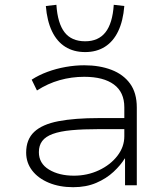

<svg xmlns="http://www.w3.org/2000/svg" viewBox="-20 -772 701 800"><path d="M285 8Q228 8 183.5 -10.5Q139 -29 114 -61.5Q89 -94 89 -136Q89 -191 122.5 -222.5Q156 -254 223.5 -267Q291 -280 392 -280H511V-234H395Q326 -234 278 -229.5Q230 -225 200 -214Q170 -203 156 -184.5Q142 -166 142 -138Q142 -91 184 -65.5Q226 -40 288 -40Q344 -40 392 -62.5Q440 -85 469 -122.5Q498 -160 498 -204V-325Q498 -388 454.5 -420Q411 -452 331 -452Q278 -452 228.5 -438Q179 -424 134 -395L112 -440Q141 -459 177.5 -472.5Q214 -486 253.5 -493Q293 -500 331 -500Q395 -500 444.5 -481Q494 -462 522 -423.5Q550 -385 550 -324V0H501V-111L500 -112Q483 -84 453 -56Q423 -28 381 -10Q339 8 285 8ZM335 -555Q287 -555 252 -577Q217 -599 196.5 -642Q176 -685 171 -747L215 -752Q220 -675 249 -637.5Q278 -600 335 -600Q390 -600 419.5 -637.5Q449 -675 454 -752L498 -747Q493 -685 472.5 -642Q452 -599 417 -577Q382 -555 335 -555Z"/></svg>

Font: Nunito Sans 7pt SemiExpanded ExtraLight
Style: Regular
Weight: 250
Width: 6
Designer: Vernon Adams
Foundry: Vernon Adams
Version: Version 3.101;gftools[0.9.27]